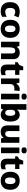

<svg xmlns="http://www.w3.org/2000/svg" viewBox="2440 -3248 818 5739"><g transform="rotate(90 2849.5 -379.0)"><path d="M314 10Q233 10 172.5 -20Q112 -50 78.5 -112.5Q45 -175 45 -272Q45 -373 82 -436Q119 -499 182.5 -529Q246 -559 327 -559Q376 -559 420 -548.5Q464 -538 500 -520L450 -393Q418 -407 388 -416Q358 -425 327 -425Q293 -425 268 -408Q243 -391 230 -357.5Q217 -324 217 -273Q217 -222 230.5 -189.5Q244 -157 268.5 -141.5Q293 -126 327 -126Q368 -126 408 -138Q448 -150 483 -171V-35Q450 -14 409.5 -2Q369 10 314 10Z M1112 -276Q1112 -208 1093.5 -154.5Q1075 -101 1039.5 -64.5Q1004 -28 954 -9Q904 10 841 10Q782 10 732.5 -9Q683 -28 647.5 -64.5Q612 -101 592 -154.5Q572 -208 572 -276Q572 -367 604.5 -430.5Q637 -494 698 -526.5Q759 -559 844 -559Q922 -559 982.5 -526.5Q1043 -494 1077.5 -430.5Q1112 -367 1112 -276ZM744 -276Q744 -226 754 -190Q764 -154 786 -136Q808 -118 843 -118Q878 -118 899 -136Q920 -154 930 -190Q940 -226 940 -276Q940 -327 930 -361.5Q920 -396 898.5 -414Q877 -432 842 -432Q790 -432 767 -392Q744 -352 744 -276Z M1555 -559Q1643 -559 1696 -511.5Q1749 -464 1749 -358V0H1579V-311Q1579 -368 1560.5 -396.5Q1542 -425 1501 -425Q1440 -425 1418 -380Q1396 -335 1396 -250V0H1227V-549H1355L1379 -476H1386Q1404 -503 1428.5 -521.5Q1453 -540 1485 -549.5Q1517 -559 1555 -559Z M2138 -124Q2162 -124 2183.5 -129.5Q2205 -135 2226 -142V-18Q2199 -6 2165.5 2Q2132 10 2085 10Q2033 10 1993.5 -6.5Q1954 -23 1931.5 -63.5Q1909 -104 1909 -177V-422H1840V-493L1923 -547L1969 -663H2079V-549H2219V-422H2079V-187Q2079 -156 2094.5 -140Q2110 -124 2138 -124Z M2641 -559Q2657 -559 2674 -557.5Q2691 -556 2700 -553L2685 -394Q2674 -396 2659.5 -398Q2645 -400 2621 -400Q2600 -400 2578 -394.5Q2556 -389 2537 -375.5Q2518 -362 2506 -338Q2494 -314 2494 -275V0H2325V-549H2452L2478 -459H2486Q2501 -487 2525 -510Q2549 -533 2579 -546Q2609 -559 2641 -559Z M2952 -549V0H2783V-549ZM2868 -768Q2905 -768 2932 -751.5Q2959 -735 2959 -689Q2959 -644 2932 -627.5Q2905 -611 2868 -611Q2830 -611 2803.5 -627.5Q2777 -644 2777 -689Q2777 -735 2803.5 -751.5Q2830 -768 2868 -768Z M3262 -585Q3262 -555 3260.5 -527.5Q3259 -500 3256 -478H3262Q3284 -512 3320 -535.5Q3356 -559 3413 -559Q3502 -559 3558.5 -487Q3615 -415 3615 -276Q3615 -182 3589 -118Q3563 -54 3516.5 -22Q3470 10 3409 10Q3350 10 3317 -11Q3284 -32 3262 -57H3251L3224 0H3093V-760H3262ZM3355 -425Q3322 -425 3301.5 -411Q3281 -397 3271.5 -367.5Q3262 -338 3262 -292V-270Q3262 -199 3283 -163Q3304 -127 3357 -127Q3399 -127 3420.5 -165.5Q3442 -204 3442 -278Q3442 -351 3421 -388Q3400 -425 3355 -425Z M4249 -549V0H4120L4099 -69H4089Q4072 -41 4045.5 -23.5Q4019 -6 3987.5 2Q3956 10 3921 10Q3865 10 3821 -11Q3777 -32 3752.5 -76.5Q3728 -121 3728 -191V-549H3898V-238Q3898 -182 3916 -153.5Q3934 -125 3975 -125Q4016 -125 4039 -145Q4062 -165 4071 -204Q4080 -243 4080 -300V-549Z M4559 -549V0H4390V-549ZM4475 -768Q4512 -768 4539 -751.5Q4566 -735 4566 -689Q4566 -644 4539 -627.5Q4512 -611 4475 -611Q4437 -611 4410.5 -627.5Q4384 -644 4384 -689Q4384 -735 4410.5 -751.5Q4437 -768 4475 -768Z M4952 -124Q4976 -124 4997.5 -129.5Q5019 -135 5040 -142V-18Q5013 -6 4979.5 2Q4946 10 4899 10Q4847 10 4807.5 -6.5Q4768 -23 4745.5 -63.5Q4723 -104 4723 -177V-422H4654V-493L4737 -547L4783 -663H4893V-549H5033V-422H4893V-187Q4893 -156 4908.5 -140Q4924 -124 4952 -124Z M5654 -276Q5654 -208 5635.5 -154.5Q5617 -101 5581.5 -64.5Q5546 -28 5496 -9Q5446 10 5383 10Q5324 10 5274.5 -9Q5225 -28 5189.5 -64.5Q5154 -101 5134 -154.5Q5114 -208 5114 -276Q5114 -367 5146.5 -430.5Q5179 -494 5240 -526.5Q5301 -559 5386 -559Q5464 -559 5524.5 -526.5Q5585 -494 5619.5 -430.5Q5654 -367 5654 -276ZM5286 -276Q5286 -226 5296 -190Q5306 -154 5328 -136Q5350 -118 5385 -118Q5420 -118 5441 -136Q5462 -154 5472 -190Q5482 -226 5482 -276Q5482 -327 5472 -361.5Q5462 -396 5440.5 -414Q5419 -432 5384 -432Q5332 -432 5309 -392Q5286 -352 5286 -276Z"/></g></svg>

Font: Noto Sans Khmer ExtraBold
Style: Regular
Weight: 800
Version: Version 2.003